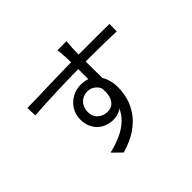

<svg xmlns="http://www.w3.org/2000/svg" viewBox="-181 -1050 1362 1362"><g transform="rotate(-45 500.0 -369.0)"><path d="M627 -792Q627 -787 625.5 -774Q624 -761 623.5 -748.5Q623 -736 622 -729Q621 -710 621 -677Q621 -644 621 -605Q621 -566 621.5 -526Q622 -486 622.5 -451Q623 -416 623 -392L546 -430Q546 -444 546 -472.5Q546 -501 546 -538.5Q546 -576 545.5 -613Q545 -650 544 -681Q543 -712 542 -729Q541 -749 539 -767.5Q537 -786 536 -792ZM96 -653Q137 -653 189 -654.5Q241 -656 299.5 -658Q358 -660 418 -661Q478 -662 533.5 -663Q589 -664 636 -664Q681 -664 726 -664Q771 -664 810.5 -664Q850 -664 880.5 -663.5Q911 -663 929 -663L928 -589Q886 -591 815.5 -592.5Q745 -594 635 -594Q570 -594 499.5 -592.5Q429 -591 358 -589Q287 -587 220.5 -583.5Q154 -580 98 -576ZM621 -362Q621 -296 601.5 -251Q582 -206 547.5 -184Q513 -162 467 -162Q436 -162 406.5 -172.5Q377 -183 353.5 -204.5Q330 -226 316.5 -257.5Q303 -289 303 -329Q303 -379 327 -418Q351 -457 391.5 -480Q432 -503 479 -503Q538 -503 576.5 -476.5Q615 -450 635 -404.5Q655 -359 655 -301Q655 -251 640.5 -199Q626 -147 592.5 -99Q559 -51 501.5 -11.5Q444 28 356 54L289 -12Q357 -28 411 -53Q465 -78 502 -114Q539 -150 558.5 -198Q578 -246 578 -308Q578 -376 549 -406Q520 -436 479 -436Q453 -436 430 -423.5Q407 -411 392.5 -387Q378 -363 378 -330Q378 -283 408.5 -257Q439 -231 480 -231Q511 -231 533 -248.5Q555 -266 564.5 -301.5Q574 -337 566 -390Z"/></g></svg>

Font: Noto Sans HK
Style: Regular
Weight: 400
Designer: Ryoko NISHIZUKA 西塚涼子 (kana, bopomofo & ideographs); Paul D. Hunt (Latin, Greek & Cyrillic); Sandoll Communications 산돌커뮤니
Foundry: Adobe
Version: Version 2.004-H2;hotconv 1.0.118;makeotfexe 2.5.65603